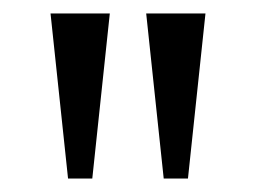

<svg xmlns="http://www.w3.org/2000/svg" viewBox="-20 -730 380 285"><path d="M223 -465 197 -710H285L259 -465ZM81 -465 55 -710H143L117 -465Z"/></svg>

Font: Sutasoma
Style: Regular
Weight: 400
Designer: Izhar Fathurrohim, Akbar Rohmanto, Arusyal Khofiqoini
Foundry: Kiwari Kolektiv
Version: Version 1.102